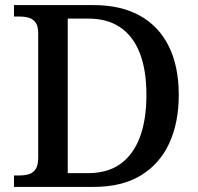

<svg xmlns="http://www.w3.org/2000/svg" viewBox="-20 -734 778 754"><path d="M35 0V-45H56Q77 -45 93.5 -50Q110 -55 120 -70Q130 -85 130 -115V-603Q130 -632 119.5 -646Q109 -660 92.5 -664.5Q76 -669 56 -669H35V-714H348Q453 -714 527.5 -673.5Q602 -633 642 -554Q682 -475 682 -361Q682 -252 644.5 -171Q607 -90 533 -45Q459 0 348 0ZM325 -54Q402 -54 452.5 -90Q503 -126 529 -194.5Q555 -263 555 -361Q555 -459 529 -525.5Q503 -592 452.5 -626.5Q402 -661 326 -661H246V-54Z"/></svg>

Font: Noto Serif Kannada Medium
Style: Regular
Weight: 500
Version: Version 2.003